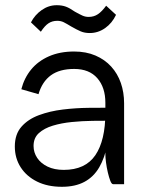

<svg xmlns="http://www.w3.org/2000/svg" viewBox="-20 -708 576 738"><path d="M137 -586 99 -622Q114 -651 140.5 -669.5Q167 -688 198 -688Q218 -688 233 -682.5Q248 -677 268 -663Q286 -653 297 -648Q308 -643 321 -643Q341 -643 356.5 -653.5Q372 -664 388 -686L426 -651Q411 -619 384 -600Q357 -581 325 -581Q305 -581 290 -587.5Q275 -594 254 -606Q236 -617 225 -622.5Q214 -628 200 -628Q181 -628 166.5 -618.5Q152 -609 137 -586ZM128 -346 62 -365Q73 -408 99.5 -440.5Q126 -473 168 -491.5Q210 -510 265 -510Q311 -510 347 -494.5Q383 -479 407.5 -452Q432 -425 444.5 -389Q457 -353 457 -311L385 -313Q385 -372 354 -407.5Q323 -443 265 -443Q209 -443 175.5 -418.5Q142 -394 128 -346ZM415 0Q409 0 404 -13Q399 -26 394.5 -45Q390 -64 387.5 -83.5Q385 -103 385 -115V-323L457 -311V0ZM408 -244Q376 -244 336 -243.5Q296 -243 256 -239Q216 -235 183 -225Q150 -215 129.5 -196.5Q109 -178 109 -147Q109 -122 123 -101Q137 -80 163 -67.5Q189 -55 225 -55Q308 -55 346.5 -111.5Q385 -168 385 -275H403Q403 -208 393 -155Q383 -102 361.5 -65Q340 -28 304.5 -9Q269 10 218 10Q163 10 122.5 -10Q82 -30 59.5 -65Q37 -100 37 -145Q37 -192 62.5 -221Q88 -250 130 -265.5Q172 -281 221.5 -287Q271 -293 319.5 -293.5Q368 -294 406 -294Z"/></svg>

Font: Haskoy
Style: Regular
Weight: 400
Designer: Ertekin Erdin
Foundry: Ertekin Erdin
Version: Version 1.500